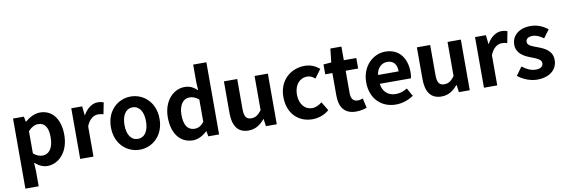

<svg xmlns="http://www.w3.org/2000/svg" viewBox="-65 -1337 6163 2091"><g transform="rotate(-10 3016.0 -291.5)"><path d="M79 215H226V45L221 -47C264 -8 311 14 360 14C483 14 598 -97 598 -289C598 -461 516 -574 378 -574C318 -574 260 -542 213 -502H210L199 -560H79ZM327 -107C297 -107 261 -118 226 -149V-395C264 -434 298 -453 336 -453C413 -453 447 -394 447 -287C447 -165 395 -107 327 -107Z M723 0H870V-334C901 -415 954 -444 998 -444C1021 -444 1037 -441 1057 -435L1082 -562C1065 -569 1047 -574 1016 -574C958 -574 898 -534 857 -461H854L843 -560H723Z M1381 14C1521 14 1650 -94 1650 -280C1650 -466 1521 -574 1381 -574C1241 -574 1112 -466 1112 -280C1112 -94 1241 14 1381 14ZM1381 -106C1305 -106 1262 -174 1262 -280C1262 -385 1305 -454 1381 -454C1457 -454 1500 -385 1500 -280C1500 -174 1457 -106 1381 -106Z M1970 14C2028 14 2084 -18 2125 -58H2129L2140 0H2259V-798H2113V-601L2118 -513C2078 -550 2039 -574 1976 -574C1855 -574 1741 -462 1741 -280C1741 -96 1831 14 1970 14ZM2008 -107C1934 -107 1892 -165 1892 -281C1892 -393 1945 -453 2008 -453C2043 -453 2079 -442 2113 -411V-165C2080 -123 2047 -107 2008 -107Z M2584 14C2660 14 2714 -23 2762 -80H2766L2777 0H2897V-560H2750V-182C2712 -132 2682 -112 2636 -112C2582 -112 2558 -143 2558 -229V-560H2411V-210C2411 -70 2463 14 2584 14Z M3292 14C3354 14 3422 -7 3476 -54L3417 -151C3386 -125 3348 -106 3308 -106C3228 -106 3169 -174 3169 -280C3169 -385 3227 -454 3313 -454C3344 -454 3370 -441 3398 -417L3468 -512C3427 -547 3374 -574 3305 -574C3153 -574 3019 -466 3019 -280C3019 -94 3137 14 3292 14Z M3774 14C3823 14 3862 3 3892 -7L3868 -114C3853 -108 3831 -102 3813 -102C3763 -102 3737 -132 3737 -196V-444H3875V-560H3737V-711H3615L3598 -560L3511 -553V-444H3590V-196C3590 -71 3641 14 3774 14Z M4214 14C4283 14 4354 -10 4409 -48L4359 -138C4319 -113 4279 -99 4233 -99C4150 -99 4090 -147 4078 -239H4423C4427 -252 4430 -279 4430 -307C4430 -461 4350 -574 4196 -574C4063 -574 3935 -461 3935 -280C3935 -95 4057 14 4214 14ZM4076 -337C4087 -418 4139 -460 4198 -460C4270 -460 4304 -412 4304 -337Z M4718 14C4794 14 4848 -23 4896 -80H4900L4911 0H5031V-560H4884V-182C4846 -132 4816 -112 4770 -112C4716 -112 4692 -143 4692 -229V-560H4545V-210C4545 -70 4597 14 4718 14Z M5188 0H5335V-334C5366 -415 5419 -444 5463 -444C5486 -444 5502 -441 5522 -435L5547 -562C5530 -569 5512 -574 5481 -574C5423 -574 5363 -534 5322 -461H5319L5308 -560H5188Z M5776 14C5922 14 5999 -65 5999 -163C5999 -267 5917 -304 5843 -332C5784 -354 5732 -369 5732 -410C5732 -442 5756 -464 5807 -464C5848 -464 5887 -445 5927 -416L5993 -505C5947 -540 5884 -574 5803 -574C5675 -574 5594 -503 5594 -403C5594 -309 5673 -266 5744 -239C5803 -216 5861 -197 5861 -155C5861 -120 5836 -96 5780 -96C5728 -96 5680 -118 5630 -157L5563 -65C5619 -19 5701 14 5776 14Z"/></g></svg>

Font: Source Han Sans JP
Style: Bold
Weight: 700
Designer: Ryoko NISHIZUKA 西塚涼子 (kana, bopomofo & ideographs); Paul D. Hunt (Latin, Greek & Cyrillic); Sandoll Communications 산돌커뮤니
Foundry: Adobe
Version: Version 2.002;hotconv 1.0.116;makeotfexe 2.5.65601